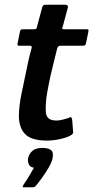

<svg xmlns="http://www.w3.org/2000/svg" viewBox="-20 -596 395 814"><path d="M179 0Q113 0 86.5 -27.5Q60 -55 60 -106Q61 -148 70 -193Q79 -238 89 -284Q95 -314 100.5 -339Q106 -364 114 -392Q117 -402 107 -402H63Q57 -402 55 -404Q53 -406 55 -414L64 -459Q66 -469 69 -470.5Q72 -472 80 -472H125Q132 -472 134.5 -475.5Q137 -479 138 -487L159 -565Q162 -576 172 -576H258Q262 -576 265.5 -573Q269 -570 268 -565L247 -487Q243 -477 244 -474.5Q245 -472 251 -472H345Q354 -472 355 -470Q356 -468 354 -458L345 -415Q344 -407 340.5 -404.5Q337 -402 329 -402H235Q230 -402 227 -399Q224 -396 222 -389Q215 -361 208 -332.5Q201 -304 194 -274Q186 -238 179.5 -200Q173 -162 174 -127Q174 -105 185 -95Q196 -85 219 -85Q232 -85 244.5 -88.5Q257 -92 268 -95Q279 -101 281.5 -99Q284 -97 286 -88L290 -37Q293 -25 262 -14Q250 -10 235 -6.5Q220 -3 205.5 -1.5Q191 0 179 0ZM203 75Q199 93 186 115Q173 137 158 158Q143 179 131 193Q126 198 120 198Q111 198 100.5 198Q90 198 81 198Q76 198 76 196Q76 194 81 185Q90 173 103 151Q116 129 124 115Q107 113 102 100Q97 87 99 75Q103 56 117.5 43.5Q132 31 160 31Q182 31 195 39.5Q208 48 203 75Z"/></svg>

Font: Glory SemiBold
Style: Italic
Weight: 600
Italic angle: -12°
Designer: Robert Leuschke
Foundry: Robert Leuschke
Version: Version 1.011